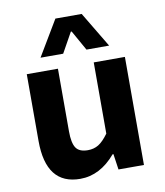

<svg xmlns="http://www.w3.org/2000/svg" viewBox="-84 -811 768 892"><g transform="rotate(-10 300.0 -364.5)"><path d="M138.2 -574.2 237.8 -741.2H361.8L461.9 -574.2H355L301.8 -668.9H297.9L245.1 -574.2ZM223.1 12.2Q62 12.2 62 -194.8V-509.8H209V-213.9Q209 -159.7 224.6 -136.2Q240.2 -112.8 280.8 -112.8Q309.1 -112.8 331.1 -126.2Q353 -139.6 377.9 -173.8V-509.8H524.9V0H404.8L394 -74.2H390.1Q316.9 12.2 223.1 12.2Z"/></g></svg>

Font: Office Code Pro Bold
Style: Regular
Weight: 700
Designer: Nathan Rutzky & Paul D. Hunt
Foundry: Adobe Systems Incorporated
Version: Version 1.004;PS 001.004;hotconv 1.0.70;makeotf.lib2.5.58329